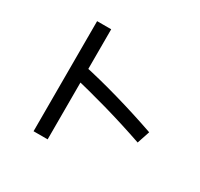

<svg xmlns="http://www.w3.org/2000/svg" viewBox="-175 -1010 1351 1299"><g transform="rotate(30 500.0 -360.0)"><path d="M879 -216Q722 -270 567.5 -314Q413 -358 276 -389L303 -489Q447 -458 605 -412.5Q763 -367 912 -315ZM231 70V-790H341V70Z"/></g></svg>

Font: M PLUS 2 Medium
Style: Regular
Weight: 500
Designer: Coji Morishita
Foundry: UNDERFOREST DESIGN
Version: Version 1.001